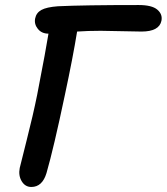

<svg xmlns="http://www.w3.org/2000/svg" viewBox="-20 -703 660 760"><path d="M104 37.1Q79.6 37.1 65.9 14.4Q52.2 -8.3 58.1 -38.1Q59.1 -43.9 85.2 -146.5Q111.3 -249 127 -327.1Q163.6 -516.1 171.9 -569.8Q145 -569.8 129.9 -588.6Q114.7 -607.4 119.1 -629.9Q123.5 -652.3 143.8 -663.6Q164.1 -674.8 209 -678.2Q311.5 -683.1 528.8 -683.1Q581.1 -683.1 602.5 -665Q624 -647 619.1 -621.1Q610.4 -578.1 540 -578.1Q514.6 -578.1 459 -579.6Q403.3 -581.1 378.9 -581.1Q328.1 -581.1 285.2 -578.1Q268.6 -475.6 236.8 -327.1Q192.4 -116.2 164.1 -18.1Q147.5 37.1 104 37.1Z"/></svg>

Font: Shantell Sans Bouncy
Style: Italic
Weight: 500
Italic angle: -11.31°
Designer: Stephen Nixon, Anya Danilova, Shantell Martin
Foundry: Arrow Type
Version: Version 1.006;[9816181b4]